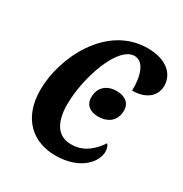

<svg xmlns="http://www.w3.org/2000/svg" viewBox="-135 -652 733 767"><g transform="rotate(30 231.0 -268.0)"><path d="M223 10C338 10 390 -56 390 -103C390 -118 385 -130 379 -136C354 -99 317 -60 256 -60C195 -60 163 -106 163 -191C163 -313 223 -493 300 -493C343 -493 362 -436 360 -368C431 -368 462 -407 462 -448C462 -500 421 -546 330 -546C143 -546 41 -338 41 -188C41 -55 121 10 223 10ZM294 -210C333 -210 372 -230 372 -282C372 -320 343 -336 308 -336C267 -336 232 -313 232 -264C232 -226 259 -210 294 -210Z"/></g></svg>

Font: Noto Serif Condensed SemiBold
Style: Italic
Weight: 600
Width: 3
Italic angle: -12°
Designer: Monotype Design Team
Foundry: Monotype Imaging Inc.
Version: Version 2.014